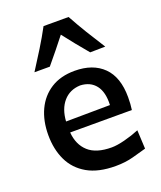

<svg xmlns="http://www.w3.org/2000/svg" viewBox="-154 -936 879 1048"><g transform="rotate(-20 285.0 -412.5)"><path d="M335.9 13.2Q235.8 13.2 171.9 -23.4Q107.9 -60.1 77.4 -124.3Q46.9 -188.5 46.9 -271.5Q46.9 -353.5 76.4 -416.7Q106 -480 162.8 -516.1Q219.7 -552.2 301.3 -552.2Q407.2 -552.2 467.3 -492.9Q527.3 -433.6 527.3 -317.4Q527.3 -295.9 526.1 -278.6Q524.9 -261.2 522.5 -244.1H164.1Q169.9 -171.9 215.1 -130.9Q260.3 -89.8 350.1 -89.8Q380.9 -89.8 426 -101.3Q471.2 -112.8 512.7 -129.9L518.1 -21.5Q485.4 -12.2 439 0.5Q392.6 13.2 335.9 13.2ZM419.4 -310.5Q422.9 -384.8 392.1 -424.6Q361.3 -464.4 302.7 -466.8Q241.7 -464.4 204.8 -421.9Q168 -379.4 163.6 -308.1ZM416.5 -617.7Q354.5 -690.9 298.8 -763.2Q271 -727.5 241.9 -691.7Q212.9 -655.8 182.6 -619.6H93.3Q128.9 -674.8 162.8 -729.7Q196.8 -784.7 226.1 -839.4H371.6Q401.4 -784.7 435.1 -729.5Q468.8 -674.3 504.4 -619.1Z"/></g></svg>

Font: Pinar SemiBold
Style: Regular
Weight: 600
Designer: Amin Abedi
Version: Version 3.000